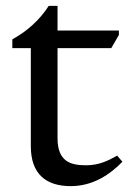

<svg xmlns="http://www.w3.org/2000/svg" viewBox="-20 -624 437 654"><path d="M221 10C297 10 355 -30 397 -73L379 -94C349 -77 318 -61 273 -61C220 -61 176 -74 176 -153V-460H359L385 -505V-520H176V-604H146C115 -556 73 -518 22 -490V-460H85V-126C85 -30 138 10 221 10Z"/></svg>

Font: Hedvig Letters Serif 24pt
Style: Regular
Weight: 400
Designer: Alexander Örn & Tor Weibull
Foundry: Kanon Foundry
Version: Version 1.000